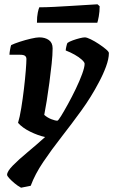

<svg xmlns="http://www.w3.org/2000/svg" viewBox="-20 -674 527 894"><path d="M78 200Q63 192 48 179.5Q33 167 23 156Q13 145 13 140Q13 124 40 96.5Q67 69 108 35Q149 1 190 -36Q157 -43 120.5 -61Q84 -79 64 -102Q72 -128 79 -171Q86 -214 91.5 -260.5Q97 -307 100 -345Q103 -383 103 -399Q103 -409 96.5 -414Q90 -419 74 -419H24Q24 -427 27 -443.5Q30 -460 32 -464Q46 -471 72 -479.5Q98 -488 124 -494Q150 -500 163 -500Q190 -500 207.5 -487.5Q225 -475 225 -449Q225 -419 220.5 -377Q216 -335 210 -289.5Q204 -244 197.5 -204Q191 -164 186 -139Q201 -126 219 -119Q237 -112 247 -112Q251 -112 264.5 -134Q278 -156 296.5 -189.5Q315 -223 333 -260.5Q351 -298 362.5 -329.5Q374 -361 374 -377Q374 -384 361 -396Q348 -408 327.5 -419.5Q307 -431 286 -439Q286 -445 289 -458Q292 -471 294 -474Q302 -480 318.5 -486Q335 -492 351 -496Q367 -500 375 -500Q384 -500 402.5 -491Q421 -482 440.5 -469Q460 -456 473.5 -444.5Q487 -433 487 -427Q487 -400 473.5 -363.5Q460 -327 440 -290Q405 -223 359 -159.5Q313 -96 266.5 -36.5Q220 23 181.5 80Q143 137 123 191ZM152 -568Q152 -597 156 -615.5Q160 -634 163 -640Q193 -640 232 -642Q271 -644 311 -646.5Q351 -649 384 -651Q417 -653 434 -654L444 -645Q444 -620 440 -598Q436 -576 433 -568Z"/></svg>

Font: Texturina 72pt 72pt ExtraBold
Style: Italic
Weight: 800
Italic angle: -11°
Designer: Guillermo Torres Carreño
Foundry: Omnibus-Type
Version: Version 1.002; ttfautohint (v1.8.3)